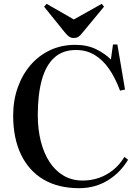

<svg xmlns="http://www.w3.org/2000/svg" viewBox="-20 -972 735 1006"><path d="M395 14Q285 14 208 -31.5Q131 -77 90 -162.5Q49 -248 49 -366Q49 -446 73 -513.5Q97 -581 140 -631Q183 -681 242.5 -709Q302 -737 374 -737Q437 -737 484 -714Q531 -691 561 -660L572 -739H595L635 -503L609 -497Q584 -564 551.5 -611Q519 -658 476 -684Q433 -710 378 -710Q308 -710 264 -669.5Q220 -629 199 -553Q178 -477 178 -369Q178 -294 194 -231Q210 -168 240.5 -122Q271 -76 314.5 -51Q358 -26 413 -26Q458 -26 498.5 -40Q539 -54 573 -81.5Q607 -109 632 -150L651 -135Q632 -103 606 -76Q580 -49 547.5 -28.5Q515 -8 476.5 3Q438 14 395 14ZM367 -773Q353 -773 343 -779.5Q333 -786 319 -803L211 -937L224 -952L367 -870L513 -952L525 -937L410 -798Q401 -786 391 -779.5Q381 -773 367 -773Z"/></svg>

Font: Literata 60pt Medium
Style: Regular
Weight: 500
Designer: Latin by Veronika Burian and Jose Scaglione. Greek by Irene Vlachou. Cyrillic by Vera Evstafieva.
Foundry: TypeTogether
Version: Version 3.103;gftools[0.9.29]